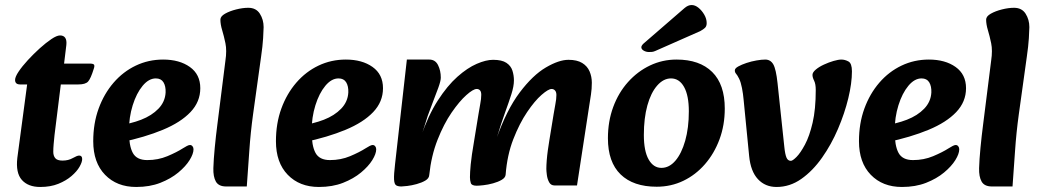

<svg xmlns="http://www.w3.org/2000/svg" viewBox="-20 -728 4145 764"><path d="M140 16Q92 16 67 -12Q42 -40 49 -100L88 -392H60Q40 -392 40 -410Q40 -422 54 -443Q68 -464 91 -489Q114 -514 138.5 -536Q163 -558 184.5 -572.5Q206 -587 219 -587Q233 -587 239.5 -577.5Q246 -568 244 -549L235 -475H337Q352 -475 354.5 -470Q357 -465 353 -454Q341 -415 330.5 -403.5Q320 -392 292 -392H222L197 -191Q195 -172 193.5 -155Q192 -138 192 -124Q192 -108 200 -98.5Q208 -89 229 -89Q252 -89 269.5 -99Q287 -109 295 -109Q307 -109 307 -95Q307 -83 296.5 -64.5Q286 -46 264.5 -27.5Q243 -9 212 3.5Q181 16 140 16Z M522 16Q445 16 398 -32.5Q351 -81 351 -166Q351 -237 372.5 -296Q394 -355 432 -399Q470 -443 520.5 -467Q571 -491 629 -491Q694 -491 735.5 -461.5Q777 -432 777 -377Q777 -323 738 -282Q699 -241 628 -211.5Q557 -182 462 -162L449 -229Q499 -235 541.5 -251.5Q584 -268 610.5 -295.5Q637 -323 639 -360Q640 -385 630.5 -400.5Q621 -416 600 -416Q572 -416 547.5 -386.5Q523 -357 508 -309Q493 -261 493 -206Q493 -148 508.5 -119.5Q524 -91 566 -91Q609 -91 646 -106.5Q683 -122 708 -138Q716 -143 723.5 -147Q731 -151 736 -151Q742 -151 746 -146Q750 -141 750 -134Q750 -116 734.5 -91Q719 -66 689.5 -41.5Q660 -17 618 -0.5Q576 16 522 16Z M880 14Q850 14 839 -5.5Q828 -25 829 -59Q830 -93 834.5 -140Q839 -187 845 -233L877 -487Q883 -527 877 -556Q871 -585 864 -608Q857 -631 857 -650Q857 -663 875.5 -673.5Q894 -684 920 -690.5Q946 -697 968 -697Q999 -697 1014 -673.5Q1029 -650 1029 -620Q1029 -608 1027 -576Q1025 -544 1019 -503L987 -273Q977 -201 972 -127Q967 -53 962 14Z M1249 16Q1172 16 1125 -32.5Q1078 -81 1078 -166Q1078 -237 1099.5 -296Q1121 -355 1159 -399Q1197 -443 1247.5 -467Q1298 -491 1356 -491Q1421 -491 1462.5 -461.5Q1504 -432 1504 -377Q1504 -323 1465 -282Q1426 -241 1355 -211.5Q1284 -182 1189 -162L1176 -229Q1226 -235 1268.5 -251.5Q1311 -268 1337.5 -295.5Q1364 -323 1366 -360Q1367 -385 1357.5 -400.5Q1348 -416 1327 -416Q1299 -416 1274.5 -386.5Q1250 -357 1235 -309Q1220 -261 1220 -206Q1220 -148 1235.5 -119.5Q1251 -91 1293 -91Q1336 -91 1373 -106.5Q1410 -122 1435 -138Q1443 -143 1450.5 -147Q1458 -151 1463 -151Q1469 -151 1473 -146Q1477 -141 1477 -134Q1477 -116 1461.5 -91Q1446 -66 1416.5 -41.5Q1387 -17 1345 -0.5Q1303 16 1249 16Z M2187 10Q2172 10 2165 -3Q2158 -16 2156 -32Q2154 -48 2154 -56Q2154 -70 2155.5 -89.5Q2157 -109 2160 -130.5Q2163 -152 2166 -170L2183 -274Q2186 -294 2190 -314Q2194 -334 2194 -350Q2194 -362 2188.5 -368Q2183 -374 2175 -374Q2162 -374 2135 -350.5Q2108 -327 2077.5 -282Q2047 -237 2022.5 -174Q1998 -111 1992 -33L1955 -175Q1996 -291 2048 -360Q2100 -429 2152 -459.5Q2204 -490 2242 -490Q2276 -490 2296.5 -477.5Q2317 -465 2326 -444Q2335 -423 2335 -399Q2335 -374 2331.5 -351.5Q2328 -329 2324 -303L2276 10ZM1577 14Q1564 14 1556.5 9.5Q1549 5 1548 -14Q1547 -33 1552 -75L1599 -491H1688Q1712 -491 1723 -469Q1734 -447 1734 -419Q1734 -406 1724 -378.5Q1714 -351 1702 -320.5Q1690 -290 1682 -267L1656 -185L1705 -191L1688 -31Q1687 -18 1672.5 -9.5Q1658 -1 1638 4.5Q1618 10 1600.5 12Q1583 14 1577 14ZM1877 11Q1857 11 1853.5 0.5Q1850 -10 1850 -23Q1850 -41 1853 -73.5Q1856 -106 1867 -170L1884 -274Q1887 -294 1891 -314.5Q1895 -335 1895 -351Q1895 -363 1890 -368.5Q1885 -374 1877 -374Q1863 -374 1835.5 -349.5Q1808 -325 1777 -280Q1746 -235 1721 -171.5Q1696 -108 1688 -31L1654 -182Q1684 -269 1722 -328Q1760 -387 1800 -422.5Q1840 -458 1877 -474Q1914 -490 1942 -490Q1977 -490 1995 -478Q2013 -466 2019 -447Q2025 -428 2025 -408Q2025 -385 2015 -353.5Q2005 -322 1989.5 -279.5Q1974 -237 1957 -180L2006 -195L1992 -33Q1991 -21 1976.5 -12.5Q1962 -4 1942 1.5Q1922 7 1903.5 9Q1885 11 1877 11Z M2593 15Q2500 15 2449.5 -34Q2399 -83 2399 -178Q2399 -245 2420 -302Q2441 -359 2479 -401.5Q2517 -444 2566.5 -467.5Q2616 -491 2672 -491Q2764 -491 2814 -441.5Q2864 -392 2864 -296Q2864 -230 2843 -173.5Q2822 -117 2785 -74.5Q2748 -32 2699 -8.5Q2650 15 2593 15ZM2612 -60Q2643 -60 2667.5 -88.5Q2692 -117 2706.5 -168Q2721 -219 2721 -285Q2721 -348 2702 -382Q2683 -416 2650 -416Q2620 -416 2595 -387.5Q2570 -359 2556 -308.5Q2542 -258 2542 -191Q2542 -127 2561 -93.5Q2580 -60 2612 -60ZM2540 -554Q2532 -546 2532 -540Q2532 -532 2541.5 -526.5Q2551 -521 2562 -521Q2569 -521 2574.5 -521.5Q2580 -522 2587 -525L2766 -604Q2779 -611 2785.5 -617.5Q2792 -624 2792 -636Q2792 -653 2782.5 -669.5Q2773 -686 2759.5 -697Q2746 -708 2732 -708Q2718 -708 2704 -696Z M3070 16Q3025 16 2996 -15Q2967 -46 2961 -107L2939 -331Q2937 -354 2932.5 -377.5Q2928 -401 2921 -415Q2914 -429 2909 -434.5Q2904 -440 2904 -448Q2904 -456 2917.5 -463.5Q2931 -471 2950.5 -477.5Q2970 -484 2990.5 -487.5Q3011 -491 3025 -491Q3046 -491 3057 -472Q3068 -453 3074 -397L3101 -143Q3104 -114 3109.5 -101Q3115 -88 3127 -88Q3134 -88 3149.5 -103.5Q3165 -119 3183 -152.5Q3201 -186 3213.5 -239.5Q3226 -293 3226 -370Q3226 -394 3219.5 -407Q3213 -420 3213 -430Q3213 -440 3226 -451Q3239 -462 3258.5 -471Q3278 -480 3297 -485.5Q3316 -491 3328 -491Q3342 -491 3356 -483.5Q3370 -476 3370 -444Q3370 -397 3355.5 -337Q3341 -277 3314.5 -215Q3288 -153 3251 -100.5Q3214 -48 3168.5 -16Q3123 16 3070 16Z M3569 16Q3492 16 3445 -32.5Q3398 -81 3398 -166Q3398 -237 3419.5 -296Q3441 -355 3479 -399Q3517 -443 3567.5 -467Q3618 -491 3676 -491Q3741 -491 3782.5 -461.5Q3824 -432 3824 -377Q3824 -323 3785 -282Q3746 -241 3675 -211.5Q3604 -182 3509 -162L3496 -229Q3546 -235 3588.5 -251.5Q3631 -268 3657.5 -295.5Q3684 -323 3686 -360Q3687 -385 3677.5 -400.5Q3668 -416 3647 -416Q3619 -416 3594.5 -386.5Q3570 -357 3555 -309Q3540 -261 3540 -206Q3540 -148 3555.5 -119.5Q3571 -91 3613 -91Q3656 -91 3693 -106.5Q3730 -122 3755 -138Q3763 -143 3770.5 -147Q3778 -151 3783 -151Q3789 -151 3793 -146Q3797 -141 3797 -134Q3797 -116 3781.5 -91Q3766 -66 3736.5 -41.5Q3707 -17 3665 -0.5Q3623 16 3569 16Z M3927 14Q3897 14 3886 -5.5Q3875 -25 3876 -59Q3877 -93 3881.5 -140Q3886 -187 3892 -233L3924 -487Q3930 -527 3924 -556Q3918 -585 3911 -608Q3904 -631 3904 -650Q3904 -663 3922.5 -673.5Q3941 -684 3967 -690.5Q3993 -697 4015 -697Q4046 -697 4061 -673.5Q4076 -650 4076 -620Q4076 -608 4074 -576Q4072 -544 4066 -503L4034 -273Q4024 -201 4019 -127Q4014 -53 4009 14Z"/></svg>

Font: Alkatra SemiBold
Style: Regular
Weight: 600
Designer: Suman Bhandary
Version: Version 1.100;gftools[0.9.22]